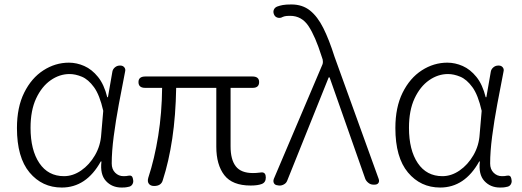

<svg xmlns="http://www.w3.org/2000/svg" viewBox="-20 -828 2340 861"><path d="M257 13Q169 13 112.5 -54.5Q56 -122 56 -254Q56 -347 88.5 -412.5Q121 -478 174.5 -512.5Q228 -547 289 -547Q324 -547 358 -532Q392 -517 419.5 -483Q447 -449 461 -392H464L484 -507Q486 -518 495.5 -526Q505 -534 517 -534H520Q531 -534 537.5 -526Q544 -518 541 -507Q527 -436 513 -361Q499 -286 490 -217Q481 -148 481 -95Q481 -69 496.5 -53.5Q512 -38 534 -38Q548 -38 555 -40Q573 -44 576 -27L577 -21Q579 -12 574.5 -3Q570 6 560 9Q554 10 548 11.5Q542 13 525 13Q482 13 455 -16.5Q428 -46 435 -104H432Q367 13 257 13ZM267 -38Q307 -38 344 -63.5Q381 -89 406 -132Q431 -175 434 -226L443 -331Q427 -402 401.5 -437Q376 -472 347 -484Q318 -496 292 -496Q247 -496 207 -468Q167 -440 142 -386.5Q117 -333 117 -255Q117 -155 156.5 -96.5Q196 -38 267 -38Z M671 6Q655 6 647.5 -4Q640 -14 645 -31Q673 -116 689.5 -219Q706 -322 707 -434H631Q601 -434 601 -460Q601 -485 632 -485H1112Q1142 -485 1142 -460Q1142 -434 1113 -434H1014V-172Q1014 -112 1037.5 -82Q1061 -52 1114 -52Q1129 -52 1139.5 -53.5Q1150 -55 1154 -55Q1172 -55 1172 -32Q1172 -10 1154 -3Q1136 4 1104 4Q1022 4 986 -42.5Q950 -89 950 -170V-434H770Q768 -310 752.5 -206.5Q737 -103 710 -20Q703 6 671 6Z M1268 -18Q1264 -7 1253 -1Q1242 5 1231 4L1225 3Q1213 2 1208.5 -6.5Q1204 -15 1208 -26L1426 -539Q1428 -544 1428 -550.5Q1428 -557 1427 -561L1422 -576Q1394 -665 1363.5 -711Q1333 -757 1281 -757Q1264 -757 1256.5 -755Q1249 -753 1241 -749Q1231 -746 1221.5 -750Q1212 -754 1208 -765Q1204 -776 1208.5 -785.5Q1213 -795 1224 -799Q1235 -803 1248.5 -805.5Q1262 -808 1287 -808Q1336 -808 1370 -781Q1404 -754 1430 -702Q1456 -650 1480 -574L1678 -26Q1682 -15 1677 -7.5Q1672 0 1660 0H1654Q1642 0 1632 -8Q1622 -16 1618 -26L1458 -481H1454Z M1954 13Q1866 13 1809.5 -54.5Q1753 -122 1753 -254Q1753 -347 1785.5 -412.5Q1818 -478 1871.5 -512.5Q1925 -547 1986 -547Q2021 -547 2055 -532Q2089 -517 2116.5 -483Q2144 -449 2158 -392H2161L2181 -507Q2183 -518 2192.5 -526Q2202 -534 2214 -534H2217Q2228 -534 2234.5 -526Q2241 -518 2238 -507Q2224 -436 2210 -361Q2196 -286 2187 -217Q2178 -148 2178 -95Q2178 -69 2193.5 -53.5Q2209 -38 2231 -38Q2245 -38 2252 -40Q2270 -44 2273 -27L2274 -21Q2276 -12 2271.5 -3Q2267 6 2257 9Q2251 10 2245 11.5Q2239 13 2222 13Q2179 13 2152 -16.5Q2125 -46 2132 -104H2129Q2064 13 1954 13ZM1964 -38Q2004 -38 2041 -63.5Q2078 -89 2103 -132Q2128 -175 2131 -226L2140 -331Q2124 -402 2098.5 -437Q2073 -472 2044 -484Q2015 -496 1989 -496Q1944 -496 1904 -468Q1864 -440 1839 -386.5Q1814 -333 1814 -255Q1814 -155 1853.5 -96.5Q1893 -38 1964 -38Z"/></svg>

Font: Chiron GoRound TC L
Style: Regular
Weight: 300
Designer: Ryoko NISHIZUKA 西塚涼子 (kana, bopomofo & ideographs); Paul D. Hunt (Latin, Greek & Cyrillic); Sandoll Communications 산돌커뮤니
Foundry: Adobe
Version: Version 1.000;hotconv 1.1.1;makeotfexe 2.6.0